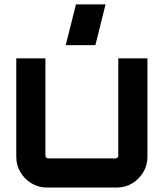

<svg xmlns="http://www.w3.org/2000/svg" viewBox="-20 -842 735 862"><path d="M190.5 0Q152.9 0 121.5 -18.9Q90.1 -37.8 71.6 -69Q53 -100.1 53 -137.5V-580H183.9V-143.1Q183.9 -138.1 187.5 -134.5Q191.1 -130.9 196.1 -130.9H498.6Q503.5 -130.9 507.3 -134.5Q511 -138.1 511 -143.1V-580H641.9V-137.5Q641.9 -100.1 623.4 -69Q604.8 -37.8 573.7 -18.9Q542.6 0 504.1 0H190.5ZM275.1 -639.3 321.1 -822.4H453.9L408.2 -639.3Z"/></svg>

Font: Orbitron
Style: Regular
Weight: 400
Designer: Matt McInerney
Foundry: The League of Moveable Type
Version: Version 2.001